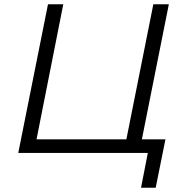

<svg xmlns="http://www.w3.org/2000/svg" viewBox="-20 -720 867 904"><path d="M66 0 206 -700H278L152 -64H575L702 -700H775L648 -64H759L713 164H644L676 0Z"/></svg>

Font: Montserrat
Style: Italic
Weight: 400
Italic angle: -11.3°
Designer: Julieta Ulanovsky
Foundry: Julieta Ulanovsky
Version: Version 9.000; ttfautohint (v1.8.4.7-5d5b)